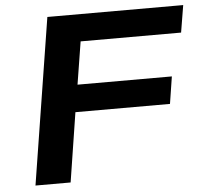

<svg xmlns="http://www.w3.org/2000/svg" viewBox="-51 -758 857 811"><g transform="rotate(-5 377.5 -352.5)"><path d="M67 0 179 -705H755L736 -590H310L281 -409H681L663 -294H262L216 0Z"/></g></svg>

Font: Nunito Sans 10pt Expanded
Style: Bold Italic
Weight: 700
Width: 7
Italic angle: -9°
Designer: Vernon Adams
Foundry: Vernon Adams
Version: Version 3.101;gftools[0.9.27]